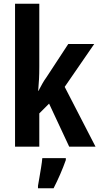

<svg xmlns="http://www.w3.org/2000/svg" viewBox="-20 -780 528 1021"><path d="M189 -426Q189 -388 187.5 -359.5Q186 -331 183 -296H184Q198 -322 206 -336.5Q214 -351 227 -369L343 -546H481L324 -318L488 0H348L241 -229L189 -177V0H60V-760H189ZM330 71Q317 108 300 147Q283 186 265 221H182V208Q185 191 189.5 164.5Q194 138 198.5 110.5Q203 83 205 61H330Z"/></svg>

Font: Noto Sans Telugu ExtraCondensed
Style: Bold
Weight: 700
Width: 2
Designer: Jelle Bosma - Monotype Design Team
Foundry: Monotype Imaging Inc.
Version: Version 2.005; ttfautohint (v1.8.4.7-5d5b)